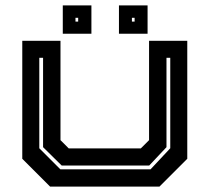

<svg xmlns="http://www.w3.org/2000/svg" viewBox="-20 -691 776 711"><path d="M165.5 0 62.5 -103V-540H204V-172L234.5 -141.5H501.5L532 -172V-540H673.5V-103L570.5 0ZM203.5 -64H537.5L610.5 -142V-477H596.5V-146L532.5 -78H208.5L139.5 -146V-477H125.5V-142ZM420.5 -566V-671H526.5V-566ZM212.5 -566V-671H318.5V-566ZM259.5 -611H269.5V-625H259.5ZM468.5 -611H478.5V-625H468.5Z"/></svg>

Font: Tourney Expanded Regular
Style: Bold
Weight: 700
Width: 7
Designer: Tyler Finck
Foundry: Etcetera Type Co
Version: Version 1.010; ttfautohint (v1.8.3)